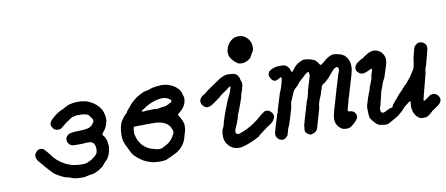

<svg xmlns="http://www.w3.org/2000/svg" viewBox="-67 -969 2967 1276"><g transform="rotate(-10 1417.0 -330.5)"><path d="M436 -460Q444 -461 462 -461Q486 -461 488 -459Q490 -457 493.5 -457Q497 -457 497 -458Q497 -458 506 -456Q520 -454 537 -445Q584 -423 608 -382Q619 -362 623 -332Q626 -307 620 -291Q619 -288 618 -284Q614 -266 602 -249Q599 -244 592 -236Q583 -225 582 -221Q581 -218 582 -216Q583 -214 586.5 -209Q590 -204 591 -204Q593 -204 599 -190Q601 -185 604 -177Q607 -169 608 -157Q612 -133 608 -114Q604 -94 598 -78Q592 -64 587 -56Q585 -53 575 -43Q563 -31 558 -25Q556 -22 553.5 -19.5Q551 -17 548.5 -13Q546 -9 543.5 -7.5Q541 -6 537 -3Q518 12 494 22Q489 24 485 26Q476 29 467 30Q463 30 457 31Q446 34 431 36Q427 37 421 38L415 40H400Q380 40 365 38Q358 37 354 37Q343 35 339 33Q334 31 330 30Q326 29 320.5 26.5Q315 24 309.5 23Q304 22 301 21Q298 20 294 20Q290 19 276 13Q258 5 247 -2Q243 -4 240 -6Q229 -12 219 -20Q215 -23 213.5 -25Q212 -27 208.5 -30Q205 -33 204 -34.5Q203 -36 194 -46Q183 -57 176 -65Q167 -76 160 -84Q154 -91 149.5 -97Q145 -103 142 -105Q138 -110 134 -115L129 -120L124 -129Q117 -144 117 -155Q118 -165 124 -174Q126 -177 128.5 -180Q131 -183 132 -183L133 -184Q133 -186 139.5 -190Q146 -194 151 -195Q160 -197 170 -194Q178 -192 178 -191Q178 -190 182 -187Q186 -184 190 -179.5Q194 -175 195.5 -173Q197 -171 200 -168L206 -161L207 -159Q209 -157 211 -155Q226 -134 231 -128Q251 -105 277 -87Q291 -78 306 -70Q329 -59 351 -53.5Q373 -48 399 -47Q411 -47 415.5 -47Q420 -47 426 -47Q439 -49 442 -49Q447 -50 449 -51Q449 -52 455 -54Q475 -61 489 -72Q491 -74 493 -75Q506 -83 517 -97Q522 -103 524 -114Q527 -130 525 -144Q523 -160 513 -172Q504 -182 482 -183Q464 -184 454 -182Q446 -180 390 -181Q371 -182 367 -184Q365 -186 362 -187Q356 -190 350 -197Q344 -204 342 -211Q340 -216 340 -222Q340 -228 341 -233Q343 -242 349 -249Q356 -258 365 -261Q368 -262 368 -262.5Q368 -263 373.5 -264Q379 -265 379 -265.5Q379 -266 383 -266Q392 -266 395 -268Q396 -269 419 -269Q442 -269 466 -271Q492 -273 507 -281Q524 -290 532 -305L534 -308Q534 -307 536 -309Q537 -313 538 -319Q538 -322 537 -326Q535 -335 530 -340Q522 -349 519 -354Q516 -358 515 -360Q509 -365 498 -369L491 -370Q486 -371 474 -373Q468 -373 464 -374Q460 -374 445 -373L441 -374L431 -373Q427 -372 422 -371Q405 -369 393 -361Q391 -359 388.5 -358Q386 -357 383 -354Q380 -351 376 -349Q361 -341 340 -323Q322 -307 316 -304Q306 -301 298 -301Q286 -301 275 -307Q267 -312 261 -323Q258 -327 258 -327.5Q258 -328 257 -330.5Q256 -333 256 -333Q254 -334 254 -345Q254 -356 265 -370L275 -380Q274 -378 279 -383Q288 -392 299 -400Q319 -416 328 -419Q330 -420 332.5 -421.5Q335 -423 335.5 -423Q336 -423 339 -424.5Q342 -426 347 -428Q353 -430 357 -433Q359 -434 360.5 -434.5Q362 -435 362 -435.5Q362 -436 364 -437Q366 -438 366.5 -438.5Q367 -439 369.5 -440Q372 -441 373.5 -442Q375 -443 377 -444Q385 -446 384.5 -447.5Q384 -449 402 -454Q419 -458 436 -460Z M1022 -474Q1065 -474 1102 -453Q1124 -440 1138 -422Q1148 -407 1150 -400Q1150 -397 1151.5 -393Q1153 -389 1154 -384Q1156 -374 1157 -375L1158 -372Q1161 -362 1158 -346Q1154 -318 1134 -295Q1124 -283 1113 -275Q1099 -265 1099 -260Q1100 -256 1107 -246Q1117 -230 1124 -212Q1131 -194 1130 -187Q1130 -185 1130 -175Q1129 -156 1127 -147Q1125 -140 1121 -130Q1119 -125 1118 -119Q1115 -101 1106 -81Q1100 -67 1088 -52Q1072 -32 1055 -21Q1050 -18 1048 -16Q1044 -14 1019.5 -1.5Q995 11 987 14Q980 17 977 18Q974 19 973.5 19.5Q973 20 972 20Q971 20 969 21Q957 25 926 25Q902 25 879 21Q861 17 845 10Q827 3 817 -3Q786 -22 763 -46Q751 -59 751 -61Q752 -62 748 -67Q746 -71 741 -81Q740 -84 737 -89Q732 -98 728 -108Q726 -113 723.5 -117Q721 -121 721 -121.5Q721 -122 720.5 -122.5Q720 -123 719 -126Q717 -132 716 -133Q716 -133 713 -144Q712 -147 711 -148Q708 -151 706 -176Q704 -198 707 -221Q710 -245 717 -267Q719 -272 720 -274.5Q721 -277 721.5 -278.5Q722 -280 722.5 -280.5Q723 -281 723 -281Q724 -280 727 -287Q728 -290 729 -290Q730 -290 731.5 -293Q733 -296 733.5 -296Q734 -296 735 -298.5Q736 -301 736.5 -301Q737 -301 737.5 -302.5Q738 -304 739 -304Q742 -308 742 -308.5Q742 -309 744 -311Q746 -313 747 -314Q749 -316 754 -321.5Q759 -327 760 -327Q760 -327 761 -328Q762 -329 762.5 -329Q763 -329 764 -330Q768 -333 766 -334Q766 -335 768 -337L769 -338V-340Q771 -343 773 -346Q774 -348 785 -360Q791 -366 791.5 -367.5Q792 -369 794 -371Q796 -373 796 -373Q796 -374 800 -378Q801 -379 803 -381Q812 -393 825 -403Q829 -406 829.5 -407Q830 -408 834 -411Q846 -419 848 -421Q850 -425 882 -441Q907 -453 909 -453V-452L916 -453Q922 -455 923.5 -455Q925 -455 928 -456Q931 -457 932 -457Q937 -457 942 -460Q944 -461 948.5 -462Q953 -463 956 -465Q961 -467 978 -469Q983 -470 987 -471Q991 -472 1001.5 -472Q1012 -472 1013.5 -473Q1015 -474 1022 -474ZM1020 -387Q1013 -387 1013 -387Q1013 -387 1007 -387Q987 -385 967 -380Q956 -377 947 -373Q925 -365 906 -354Q895 -347 888 -342Q883 -339 881 -337.5Q879 -336 878.5 -335Q878 -334 877 -335Q875 -336 869 -330Q866 -327 866 -325Q866 -323 872 -322H887Q887 -323 888 -323Q889 -323 892 -323.5Q895 -324 899.5 -324Q904 -324 912 -324Q930 -325 942.5 -325Q955 -325 955 -325L962 -323Q967 -323 968 -323Q969 -323 978 -324L989 -326Q989 -327 991 -327Q1022 -330 1031 -333Q1050 -339 1059 -348Q1063 -351 1063 -350.5Q1063 -350 1062 -349L1061 -347H1063Q1067 -349 1070 -354Q1075 -364 1067 -369L1065 -370V-369L1066 -367L1064 -370Q1057 -378 1044 -382Q1034 -386 1020 -387ZM945 -234Q937 -234 916.5 -234.5Q896 -235 896 -234.5Q896 -234 869 -234Q810 -234 808 -233Q807 -232 806 -233Q803 -236 798 -232.5Q793 -229 792 -215Q789 -186 792 -181Q793 -179 795 -169Q800 -145 816 -122Q823 -111 830 -104Q854 -80 883 -70Q901 -64 907 -64Q908 -64 908 -63Q908 -62 916 -60Q938 -56 947 -58Q955 -60 956 -61Q956 -61 959.5 -62.5Q963 -64 963 -64Q963 -64 967 -65Q973 -68 973 -69Q973 -70 976 -71Q1000 -81 1017 -99Q1025 -107 1032 -117Q1041 -130 1041 -134Q1041 -135 1042 -134.5Q1043 -134 1043 -135Q1046 -138 1046 -142Q1047 -144 1047 -144Q1049 -144 1049 -153Q1049 -170 1045 -170Q1045 -170 1045 -172Q1042 -181 1037 -190Q1026 -207 1005 -219Q992 -226 973 -230Q960 -233 945 -234Z M1468 -468Q1477 -468 1490 -466Q1493 -465 1498 -465Q1514 -466 1527 -456Q1544 -443 1547 -421Q1548 -416 1550 -411Q1553 -404 1555 -393Q1556 -379 1550 -363Q1549 -357 1548 -354Q1546 -345 1541 -335Q1539 -329 1537.5 -324Q1536 -319 1535 -314L1534 -308V-306Q1533 -304 1533 -303Q1533 -302 1530.5 -295Q1528 -288 1523 -273Q1518 -258 1516 -253.5Q1514 -249 1510 -238Q1501 -211 1498 -206Q1490 -193 1488 -178Q1487 -174 1487 -172Q1485 -165 1478 -147Q1477 -144 1475 -138Q1472 -130 1469 -124Q1468 -122 1466 -118Q1464 -114 1462 -108Q1456 -96 1455 -86Q1454 -79 1455 -77L1456 -75Q1456 -75 1456 -74.5Q1456 -74 1460 -70Q1464 -66 1467 -65Q1473 -63 1494 -71Q1538 -87 1579 -114Q1605 -131 1633 -156Q1638 -160 1641 -162.5Q1644 -165 1646 -167Q1648 -169 1649 -169.5Q1650 -170 1650 -170Q1650 -169 1654 -171Q1659 -175 1660 -177Q1663 -182 1678 -185Q1685 -186 1693 -183Q1703 -181 1713 -170Q1720 -162 1723 -154Q1729 -140 1722 -126Q1719 -119 1712 -110Q1702 -98 1696 -95Q1693 -93 1685.5 -87.5Q1678 -82 1675 -81Q1665 -75 1660 -70Q1656 -67 1651 -64Q1634 -51 1625 -44Q1618 -38 1608 -31Q1605 -28 1606 -28Q1607 -26 1582 -14Q1576 -11 1573 -9Q1565 -5 1538.5 6Q1512 17 1491 22Q1477 26 1466 26Q1447 27 1434 23Q1418 17 1408 10Q1391 -2 1390 -8Q1389 -11 1386 -13Q1379 -18 1372 -39Q1367 -55 1368 -76Q1368 -92 1372 -107Q1375 -118 1375 -117L1377 -118Q1378 -120 1379.5 -124Q1381 -128 1381 -128Q1383 -127 1385 -139Q1386 -144 1388 -148Q1390 -156 1391 -162Q1391 -165 1406 -208Q1413 -225 1414 -229Q1418 -241 1422 -252L1423 -253L1426 -259Q1427 -266 1431 -273Q1433 -278 1436 -286Q1440 -298 1441 -299Q1443 -301 1445 -306Q1445 -308 1447 -311Q1453 -325 1459 -336Q1465 -347 1468 -357Q1468 -359 1469 -363Q1470 -367 1472 -374Q1476 -384 1474 -386Q1472 -388 1461 -380Q1448 -370 1434 -360Q1409 -344 1403 -338Q1398 -334 1395 -331Q1392 -328 1390 -326Q1388 -324 1377.5 -317Q1367 -310 1362 -306Q1326 -279 1311 -277Q1302 -275 1294 -277Q1283 -280 1271 -293Q1262 -303 1261 -314Q1258 -331 1270 -345Q1280 -357 1282 -357Q1284 -357 1297 -366Q1305 -371 1307 -373Q1309 -375 1309 -376Q1308 -376 1330 -391Q1353 -407 1366 -416Q1380 -425 1385.5 -429Q1391 -433 1406 -443Q1421 -453 1421 -453Q1423 -452 1428 -455Q1431 -457 1432.5 -457.5Q1434 -458 1437 -459.5Q1440 -461 1440.5 -461Q1441 -461 1443.5 -462Q1446 -463 1446 -463H1447Q1449 -464 1450 -464Q1451 -464 1454 -465Q1460 -467 1468 -468ZM1573 -704Q1587 -706 1601 -703Q1615 -701 1628 -692Q1634 -688 1641.5 -680.5Q1649 -673 1650 -671Q1665 -650 1666 -627Q1667 -615 1666 -607Q1665 -596 1663 -595Q1662 -594 1660 -589Q1658 -584 1652 -576Q1651 -574 1648.5 -569Q1646 -564 1643.5 -559.5Q1641 -555 1640 -553Q1638 -550 1630 -543Q1618 -533 1602 -528Q1587 -522 1569 -524Q1550 -526 1547 -531Q1547 -532 1543 -534Q1536 -538 1528 -546Q1525 -549 1520 -555Q1510 -565 1506 -573Q1505 -575 1504 -577L1502 -579L1498 -591Q1494 -610 1498 -627Q1504 -653 1519 -672Q1527 -682 1537 -689Q1555 -702 1573 -704Z M2184 -477Q2185 -477 2186 -477Q2187 -477 2187 -477Q2187 -476 2193 -476Q2200 -476 2211 -473Q2216 -472 2221.5 -471Q2227 -470 2231.5 -468Q2236 -466 2238 -466Q2241 -465 2247 -461Q2253 -457 2254 -457Q2256 -457 2263 -449Q2271 -441 2277 -431Q2281 -424 2284 -415Q2294 -385 2287 -350Q2286 -342 2284 -338Q2282 -334 2282 -331Q2282 -326 2278 -314Q2276 -307 2273 -297Q2270 -287 2267.5 -280Q2265 -273 2264.5 -269.5Q2264 -266 2262 -260Q2258 -247 2250 -220Q2248 -214 2245.5 -205Q2243 -196 2241 -190Q2237 -176 2235 -170Q2233 -167 2232.5 -165.5Q2232 -164 2232 -160Q2231 -151 2224 -129Q2215 -101 2215 -93Q2215 -91 2215 -89Q2217 -86 2229 -84Q2237 -84 2242.5 -82Q2248 -80 2251 -78Q2259 -72 2262 -67Q2263 -66 2265 -62Q2269 -55 2269 -46Q2269 -33 2262 -25Q2254 -13 2242 -2Q2224 16 2208 22Q2198 26 2187 25Q2167 24 2163 22Q2153 19 2145 11Q2135 4 2128 -8Q2121 -18 2118 -31Q2113 -50 2119 -78Q2122 -95 2127 -112Q2129 -117 2132.5 -129.5Q2136 -142 2140 -155Q2143 -166 2147 -180Q2151 -194 2153 -201Q2156 -210 2158.5 -218.5Q2161 -227 2162 -231.5Q2163 -236 2164 -239Q2165 -242 2167 -249Q2170 -258 2175 -275Q2181 -296 2188 -318Q2192 -333 2194 -338Q2196 -347 2198 -350Q2201 -354 2203 -364Q2204 -368 2204 -368Q2205 -370 2203.5 -377Q2202 -384 2200 -386Q2200 -387 2197.5 -388.5Q2195 -390 2193 -390Q2188 -390 2180 -385Q2167 -378 2161 -370Q2159 -366 2155 -362Q2151 -358 2146.5 -352Q2142 -346 2138 -342Q2134 -338 2134 -338Q2135 -336 2113 -315Q2101 -305 2098 -302.5Q2095 -300 2094.5 -299.5Q2094 -299 2094 -300Q2093 -300 2087 -295Q2084 -292 2082 -291Q2076 -287 2073 -280Q2072 -278 2071.5 -275Q2071 -272 2070 -268Q2064 -254 2059 -235Q2056 -223 2053 -219Q2051 -216 2049 -210Q2049 -207 2047 -205Q2045 -201 2039 -184Q2037 -178 2034 -164Q2033 -158 2032 -152.5Q2031 -147 2032 -146Q2032 -145 2027 -127Q2023 -114 2022 -109.5Q2021 -105 2018.5 -97Q2016 -89 2013 -78.5Q2010 -68 2007.5 -60Q2005 -52 2004 -48Q2003 -44 2002.5 -41.5Q2002 -39 2000 -34Q1997 -21 1994 -12Q1990 -1 1985 4Q1980 11 1966 17Q1958 21 1950 21L1949 23H1947Q1944 22 1941 22L1940 21H1941Q1940 20 1934 17.5Q1928 15 1928 15Q1926 15 1921 10Q1915 5 1911 -3L1910 -7V-12Q1909 -20 1910 -20Q1910 -20 1911 -25.5Q1912 -31 1911.5 -31.5Q1911 -32 1912 -35Q1914 -42 1912 -43Q1912 -44 1913 -48Q1918 -66 1919 -67Q1919 -69 1920.5 -75Q1922 -81 1924.5 -88.5Q1927 -96 1930.5 -108.5Q1934 -121 1936 -127.5Q1938 -134 1941 -142Q1943 -150 1945.5 -159.5Q1948 -169 1950.5 -176.5Q1953 -184 1954.5 -189.5Q1956 -195 1957 -199Q1958 -203 1959 -204.5Q1960 -206 1960 -206L1963 -213Q1964 -215 1965 -216Q1966 -217 1968 -225Q1970 -233 1970 -236Q1970 -237 1973 -246.5Q1976 -256 1976.5 -261.5Q1977 -267 1978 -271Q1981 -281 1985 -295Q1988 -304 1999 -339Q2004 -356 2006 -366Q2007 -371 2006 -374.5Q2005 -378 2004.5 -379.5Q2004 -381 2005 -381.5Q2006 -382 2006 -384Q2005 -388 2000 -389.5Q1995 -391 1985 -383Q1981 -380 1977.5 -377.5Q1974 -375 1971 -371Q1962 -361 1951 -353Q1938 -342 1933 -336Q1930 -333 1926.5 -328.5Q1923 -324 1921 -321Q1916 -314 1898 -298Q1888 -289 1883 -279.5Q1878 -270 1873 -256Q1871 -249 1868 -244Q1866 -241 1857 -220Q1855 -215 1854 -211Q1850 -194 1848 -177Q1848 -172 1845 -163.5Q1842 -155 1841 -150.5Q1840 -146 1836 -134Q1831 -118 1826 -101Q1824 -94 1821.5 -87.5Q1819 -81 1818 -76Q1815 -64 1812 -60Q1811 -59 1809.5 -55.5Q1808 -52 1807 -49Q1803 -41 1799 -24Q1798 -17 1795 -11Q1794 -7 1794 -5Q1793 1 1783 10Q1777 17 1771 20Q1754 28 1737 19Q1723 11 1716 -3Q1712 -10 1712 -20Q1712 -28 1722 -62Q1726 -76 1728 -82.5Q1730 -89 1731.5 -94Q1733 -99 1736.5 -109Q1740 -119 1741.5 -125Q1743 -131 1745.5 -138Q1748 -145 1749 -151Q1750 -154 1750.5 -155.5Q1751 -157 1752 -156L1755 -163Q1757 -169 1756 -169Q1755 -169 1763 -195Q1766 -206 1769 -215Q1772 -224 1773 -228Q1777 -242 1785 -266Q1787 -274 1789 -280Q1791 -286 1792.5 -290Q1794 -294 1794 -294L1798 -300Q1798 -303 1799 -304Q1800 -305 1805.5 -322.5Q1811 -340 1811 -342Q1812 -342 1813 -346.5Q1814 -351 1814.5 -354Q1815 -357 1815.5 -359Q1816 -361 1816.5 -361.5Q1817 -362 1817.5 -367Q1818 -372 1819 -373Q1819 -375 1819 -379Q1819 -383 1819 -384Q1818 -388 1815 -388Q1813 -388 1807 -384Q1800 -379 1791 -375Q1787 -373 1782.5 -372.5Q1778 -372 1778 -371Q1776 -370 1769 -372Q1761 -375 1755 -380Q1751 -383 1751.5 -383.5Q1752 -384 1750 -387Q1745 -393 1744 -395Q1743 -403 1740 -406Q1740 -406 1740 -407.5Q1740 -409 1739.5 -411.5Q1739 -414 1738.5 -416Q1738 -418 1738 -418L1742 -431V-432Q1744 -435 1745.5 -437Q1747 -439 1748 -440.5Q1749 -442 1750 -441Q1750 -441 1753 -443Q1761 -450 1762 -450Q1762 -449 1765.5 -451Q1769 -453 1770 -453Q1771 -453 1772.5 -454Q1774 -455 1775 -455Q1778 -456 1780 -457Q1782 -458 1782 -457.5Q1782 -457 1783 -457.5Q1784 -458 1785.5 -458.5Q1787 -459 1790 -460Q1797 -462 1802 -462Q1805 -463 1810 -462L1818 -463L1846 -462Q1855 -460 1863 -456Q1874 -449 1882 -435Q1886 -427 1890 -415Q1891 -409 1894 -409Q1897 -409 1899 -413Q1901 -415 1902 -415.5Q1903 -416 1903 -416.5Q1903 -417 1904.5 -418.5Q1906 -420 1906 -420.5Q1906 -421 1907.5 -422.5Q1909 -424 1909 -424Q1909 -424 1911.5 -427Q1914 -430 1914 -430.5Q1914 -431 1917 -434Q1922 -439 1921 -439Q1920 -439 1927 -446Q1943 -460 1959 -467Q1970 -473 1981 -475Q1985 -477 1985.5 -476Q1986 -475 1991.5 -475.5Q1997 -476 1997.5 -475.5Q1998 -475 2006 -474.5Q2014 -474 2018 -473Q2022 -472 2026 -471Q2030 -470 2034.5 -468.5Q2039 -467 2039 -467Q2041 -467 2048 -463Q2052 -461 2053 -461Q2057 -461 2065.5 -452Q2074 -443 2079 -435Q2086 -424 2088 -423Q2092 -421 2096 -424Q2100 -425 2112 -436Q2136 -458 2154 -467Q2170 -475 2184 -477Z M2384 -218Q2386 -224 2386 -223Q2387 -221 2383 -213ZM2755 -455Q2758 -455 2765 -455Q2775 -455 2785 -450Q2791 -447 2795 -443Q2806 -433 2807 -421Q2809 -413 2807 -402Q2803 -384 2800 -376Q2794 -353 2792 -345Q2787 -322 2785 -318Q2785 -317 2782 -307Q2779 -292 2777 -291Q2776 -290 2773 -282Q2771 -276 2770.5 -271.5Q2770 -267 2769.5 -266.5Q2769 -266 2769 -259.5Q2769 -253 2766.5 -244Q2764 -235 2761 -223Q2758 -211 2755.5 -201.5Q2753 -192 2751.5 -186.5Q2750 -181 2747.5 -171Q2745 -161 2743.5 -154.5Q2742 -148 2740 -142Q2735 -123 2732 -112Q2730 -103 2729 -98Q2723 -78 2723 -73Q2723 -68 2725 -68Q2730 -67 2744 -78Q2765 -94 2766 -94Q2768 -93 2768 -95Q2769 -97 2779 -100Q2797 -106 2813 -96Q2815 -94 2821 -89Q2832 -78 2834 -64Q2836 -51 2828 -38Q2823 -31 2819 -28Q2817 -27 2814 -24Q2811 -21 2808 -19Q2805 -17 2802 -15Q2794 -9 2777 2Q2771 5 2762 14Q2749 27 2736 35Q2733 37 2731 38Q2723 43 2703 43Q2696 43 2689 41.5Q2682 40 2680 40Q2673 37 2672 35Q2672 35 2668 32Q2659 25 2654 19Q2651 15 2648 9Q2639 -6 2638 -12Q2638 -13 2638 -14Q2634 -31 2634 -36Q2633 -46 2634 -57Q2635 -62 2635 -63.5Q2635 -65 2636 -70Q2637 -78 2635 -80Q2635 -81 2633 -81Q2629 -81 2617 -71Q2604 -61 2598 -56Q2593 -53 2588 -48Q2571 -26 2554 -13Q2549 -10 2545.5 -6.5Q2542 -3 2538.5 -0.5Q2535 2 2531 4.5Q2527 7 2524 8.5Q2521 10 2516.5 13Q2512 16 2505 19.5Q2498 23 2494 26Q2485 32 2476 36Q2472 38 2472 38L2462 42Q2449 45 2438 44L2434 43Q2435 43 2433 42Q2432 42 2430 42Q2413 39 2414 40L2399 35Q2386 28 2386 26Q2386 26 2380.5 20.5Q2375 15 2373 13Q2372 11 2370.5 9Q2369 7 2367.5 5.5Q2366 4 2366 4.5Q2366 5 2364.5 3Q2363 1 2361.5 -1.5Q2360 -4 2358 -7Q2355 -12 2354 -12L2349 -22L2348 -27L2349 -25V-27Q2349 -29 2347.5 -35Q2346 -41 2346 -56Q2345 -76 2346 -83Q2346 -88 2345 -88Q2344 -89 2348 -105Q2352 -121 2362 -151Q2372 -181 2373 -181Q2373 -181 2374 -183Q2380 -194 2384 -211Q2384 -215 2387.5 -222.5Q2391 -230 2392 -234Q2393 -237 2394 -240Q2395 -243 2395.5 -245Q2396 -247 2397 -247Q2397 -246 2401 -258Q2403 -264 2403 -265Q2407 -270 2407 -277Q2407 -279 2407.5 -280.5Q2408 -282 2408 -285.5Q2408 -289 2408 -289Q2408 -289 2411 -299Q2421 -328 2421 -333Q2421 -337 2420 -337.5Q2419 -338 2416 -338Q2412 -338 2393 -328Q2385 -324 2384.5 -324.5Q2384 -325 2380 -323Q2368 -318 2359 -317Q2346 -316 2333 -325Q2324 -332 2320 -338Q2316 -344 2316 -344Q2315 -344 2315 -346Q2308 -372 2332 -393Q2339 -398 2352 -406.5Q2365 -415 2367 -415Q2370 -415 2377 -420Q2384 -424 2383 -425Q2383 -426 2402 -437Q2427 -452 2444 -454Q2456 -455 2466 -453Q2475 -451 2483 -447Q2491 -443 2498 -437Q2508 -429 2507 -428L2511 -421Q2511 -422 2512 -421Q2513 -420 2514 -418Q2515 -416 2516 -414Q2517 -412 2518 -410Q2519 -408 2520 -406Q2528 -383 2520 -352Q2517 -340 2506 -308Q2504 -301 2498 -283Q2492 -263 2490 -261Q2487 -256 2479 -240Q2474 -229 2470 -215Q2467 -204 2461 -191Q2455 -178 2454 -170Q2453 -163 2449 -147Q2447 -140 2446.5 -135.5Q2446 -131 2443.5 -124.5Q2441 -118 2440.5 -113Q2440 -108 2438 -101Q2436 -94 2435 -89Q2433 -83 2431 -80Q2429 -76 2428 -66Q2427 -53 2431 -45Q2439 -31 2460 -42Q2465 -45 2467.5 -46Q2470 -47 2473 -49Q2476 -51 2477 -51Q2480 -51 2482 -53L2483 -54H2485Q2486 -55 2487 -56H2488V-55Q2490 -55 2496 -59L2498 -60H2499H2501L2503 -59Q2509 -60 2512 -64Q2515 -68 2514 -69Q2513 -70 2514 -71Q2515 -72 2514.5 -72.5Q2514 -73 2516.5 -75.5Q2519 -78 2518.5 -78Q2518 -78 2519 -79L2520 -80L2521 -82Q2523 -83 2523 -83.5Q2523 -84 2524 -85.5Q2525 -87 2527.5 -89.5Q2530 -92 2532.5 -95Q2535 -98 2535 -99Q2535 -100 2535.5 -100Q2536 -100 2540 -105Q2544 -110 2544.5 -110Q2545 -110 2545.5 -111Q2546 -112 2548 -114Q2550 -116 2550.5 -117.5Q2551 -119 2553 -120Q2558 -124 2558 -126Q2558 -127 2566 -136Q2593 -162 2617 -191Q2623 -197 2624 -197Q2626 -197 2636 -210Q2641 -217 2645 -221Q2649 -225 2653.5 -232Q2658 -239 2660 -240Q2665 -245 2667 -250Q2669 -253 2679 -269Q2682 -274 2684 -276Q2687 -280 2693 -292Q2696 -299 2698 -310Q2699 -317 2700 -322Q2701 -327 2701.5 -329Q2702 -331 2702.5 -334.5Q2703 -338 2702.5 -338Q2702 -338 2703 -341Q2704 -344 2704 -348.5Q2704 -353 2705 -356.5Q2706 -360 2708 -369Q2718 -409 2721 -420Q2726 -435 2729 -437Q2730 -437 2735 -442Q2745 -452 2755 -455Z"/></g></svg>

Font: TT2020 Style E
Style: Italic
Weight: 400
Italic angle: -15°
Version: Version 0.2.000